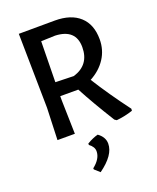

<svg xmlns="http://www.w3.org/2000/svg" viewBox="-162 -739 894 1090"><g transform="rotate(-20 285.0 -194.0)"><path d="M304 -643Q401 -643 454 -594.5Q507 -546 507 -456Q507 -392 473.5 -340.5Q440 -289 380 -257Q448 -148 541 -24L540 -12Q492 4 441 9L429 1Q348 -129 295 -229H186V-202L191 0H86L93 -193L86 -642H87ZM276 -562 191 -559 187 -313 298 -310Q399 -341 399 -448Q399 -557 276 -562ZM311 49Q350 77 350 117Q350 186 254 255L223 227L222 220Q273 180 273 135Q273 108 244 87V78Q282 56 311 49Z"/></g></svg>

Font: Alegreya Sans Medium
Style: Regular
Weight: 500
Designer: Juan Pablo del Peral
Foundry: Huerta Tipografica
Version: Version 2.007